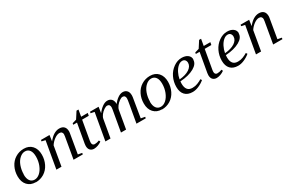

<svg xmlns="http://www.w3.org/2000/svg" viewBox="107 -1592 3947 2634"><g transform="rotate(-30 2081.0 -275.0)"><path d="M116 -166H114Q114 -100 140 -65Q166 -30 212 -30Q256 -30 296 -66Q335 -101 360 -164Q384 -226 384 -296Q384 -363 358 -398Q332 -433 286 -433Q242 -433 202 -397Q161 -361 139 -300Q116 -237 116 -166ZM206 10V8Q125 8 77 -44Q29 -96 29 -185Q29 -265 62 -331Q95 -398 155 -435Q216 -473 290 -473Q371 -473 419 -421Q467 -368 467 -280Q467 -200 434 -133Q401 -66 341 -28Q280 10 206 10Z M869 -365H870Q870 -388 858 -401Q846 -415 821 -415Q785 -415 742 -384Q698 -352 670 -308L617 0H536L610 -425L553 -438L557 -459H692L679 -366Q720 -418 763 -444Q807 -470 850 -470Q900 -470 925 -443Q950 -417 950 -367Q950 -364 948 -346Q947 -341 895 -34L958 -22L955 0H808L857 -284Q869 -346 869 -365Z M1129 -85V-84Q1129 -62 1140 -51Q1151 -40 1167 -40Q1204 -40 1241 -55L1251 -32Q1192 9 1130 11Q1092 11 1069 -13Q1047 -36 1047 -79Q1047 -92 1050 -112Q1053 -132 1104 -418H1044L1048 -440L1113 -459L1180 -563H1211L1193 -459H1298L1290 -418H1185L1138 -150Q1129 -105 1129 -85Z M1703 -364 1698 -360Q1732 -408 1773 -437Q1815 -467 1854 -467Q1895 -467 1919 -441Q1943 -416 1943 -366Q1943 -362 1941 -338Q1940 -321 1890 -31L1954 -19L1950 3H1803L1853 -281Q1864 -342 1864 -362Q1864 -385 1854 -398Q1843 -412 1821 -412Q1800 -412 1770 -391Q1739 -369 1716 -339Q1693 -308 1688 -279L1639 2H1558L1608 -282Q1620 -346 1620 -363Q1620 -386 1610 -399Q1599 -413 1577 -413Q1557 -413 1525 -392Q1494 -371 1470 -340Q1447 -309 1442 -280L1393 1H1312L1387 -424L1329 -436L1333 -458H1469L1455 -363Q1489 -410 1532 -441Q1574 -471 1612 -471Q1655 -471 1679 -444Q1703 -417 1703 -364Z M2115 -166H2113Q2113 -100 2139 -65Q2165 -30 2211 -30Q2255 -30 2295 -66Q2334 -101 2359 -164Q2383 -226 2383 -296Q2383 -363 2357 -398Q2331 -433 2285 -433Q2241 -433 2201 -397Q2160 -361 2138 -300Q2115 -237 2115 -166ZM2205 10V8Q2124 8 2076 -44Q2028 -96 2028 -185Q2028 -265 2061 -331Q2094 -398 2154 -435Q2215 -473 2289 -473Q2370 -473 2418 -421Q2466 -368 2466 -280Q2466 -200 2433 -133Q2400 -66 2340 -28Q2279 10 2205 10Z M2920 -371 2917 -367Q2917 -300 2835 -254Q2751 -207 2615 -198L2613 -162Q2613 -101 2639 -69Q2664 -38 2717 -38Q2761 -38 2798 -53Q2838 -69 2867 -87L2881 -66Q2838 -30 2786 -8Q2737 13 2691 13Q2612 13 2570 -32Q2528 -77 2528 -159Q2528 -240 2563 -312Q2597 -382 2659 -426Q2721 -470 2788 -470Q2848 -470 2884 -443Q2920 -416 2920 -371ZM2619 -228 2620 -227Q2718 -235 2776 -273Q2834 -312 2834 -367Q2834 -394 2819 -412Q2804 -430 2776 -430Q2741 -430 2709 -402Q2676 -374 2652 -327Q2628 -280 2619 -228Z M3071 -85V-84Q3071 -62 3082 -51Q3093 -40 3109 -40Q3146 -40 3183 -55L3193 -32Q3134 9 3072 11Q3034 11 3011 -13Q2989 -36 2989 -79Q2989 -92 2992 -112Q2995 -132 3046 -418H2986L2990 -440L3055 -459L3122 -563H3153L3135 -459H3240L3232 -418H3127L3080 -150Q3071 -105 3071 -85Z M3640 -371 3637 -367Q3637 -300 3555 -254Q3471 -207 3335 -198L3333 -162Q3333 -101 3359 -69Q3384 -38 3437 -38Q3481 -38 3518 -53Q3558 -69 3587 -87L3601 -66Q3558 -30 3506 -8Q3457 13 3411 13Q3332 13 3290 -32Q3248 -77 3248 -159Q3248 -240 3283 -312Q3317 -382 3379 -426Q3441 -470 3508 -470Q3568 -470 3604 -443Q3640 -416 3640 -371ZM3339 -228 3340 -227Q3438 -235 3496 -273Q3554 -312 3554 -367Q3554 -394 3539 -412Q3524 -430 3496 -430Q3461 -430 3429 -402Q3396 -374 3372 -327Q3348 -280 3339 -228Z M4031 -365H4032Q4032 -388 4020 -401Q4008 -415 3983 -415Q3947 -415 3904 -384Q3860 -352 3832 -308L3779 0H3698L3772 -425L3715 -438L3719 -459H3854L3841 -366Q3882 -418 3925 -444Q3969 -470 4012 -470Q4062 -470 4087 -443Q4112 -417 4112 -367Q4112 -364 4110 -346Q4109 -341 4057 -34L4120 -22L4117 0H3970L4019 -284Q4031 -346 4031 -365Z"/></g></svg>

Font: Libra Serif Modern
Style: Italic
Weight: 400
Italic angle: -12°
Designer: Stefan Peev, Context Ltd
Foundry: Stefan Peev, Context Ltd
Version: Version 1.000